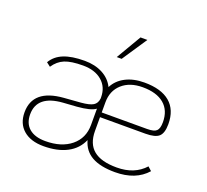

<svg xmlns="http://www.w3.org/2000/svg" viewBox="-121 -840 1074 997"><g transform="rotate(20 416.5 -341.5)"><path d="M761 -78 782 -59Q721 10 607 10Q526 10 479 -16.5Q432 -43 417 -98Q394 -45 341.5 -17.5Q289 10 212 10Q141 10 100.5 -25Q60 -60 60 -122Q60 -249 226 -262L318 -269Q365 -273 384.5 -285Q404 -297 407 -324V-331Q407 -387 368 -420.5Q329 -454 263 -454Q198 -454 162.5 -439.5Q127 -425 103 -389L81 -406Q103 -444 147.5 -462Q192 -480 263 -480Q320 -480 362.5 -457.5Q405 -435 425 -394Q446 -435 489.5 -457.5Q533 -480 593 -480Q686 -480 734.5 -439Q783 -398 783 -319Q783 -270 762.5 -251Q742 -232 688 -232H437V-156Q437 -85 479 -50.5Q521 -16 607 -16Q705 -16 761 -78ZM437 -258H688Q726 -258 739.5 -271Q753 -284 753 -319Q753 -384 711.5 -419Q670 -454 593 -454Q522 -454 479.5 -416Q437 -378 437 -314ZM407 -178V-268Q381 -248 305 -242L231 -237Q91 -227 91 -122Q91 -72 122.5 -45Q154 -18 212 -18Q301 -18 354 -61.5Q407 -105 407 -178ZM493 -693H531L439 -555H412Z"/></g></svg>

Font: KoHo ExtraLight
Style: Regular
Weight: 275
Version: Version 1.000; ttfautohint (v1.6)